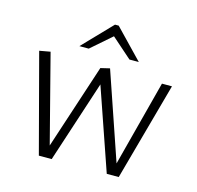

<svg xmlns="http://www.w3.org/2000/svg" viewBox="-97 -750 873 852"><g transform="rotate(15 339.5 -324.5)"><path d="M153 0 34 -450 84 -459 188 -56 316 -446 358 -456 495 -56 598 -450H644L520 0H465L335 -376L212 0ZM201 -516 329 -649H346L474 -516H431L338 -598L244 -516Z"/></g></svg>

Font: Ancizar Sans Thin
Style: Regular
Weight: 100
Designer: Cesar Puertas, Viviana Monsalve, Julian Moncada, Julian Prieto, Jose Castro, Mariel Hernandez, Felipe Aragon, Sara Alarc
Version: Version 8.100